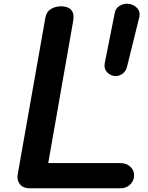

<svg xmlns="http://www.w3.org/2000/svg" viewBox="-20 -1013 796 1033"><path d="M75 -73.5 224 -917Q229.5 -949.5 253.5 -964.2Q277.5 -979 310 -979Q329 -979 345.5 -972.2Q362 -965.5 370.5 -948.2Q379 -931 373.5 -899L239.5 -135.5H626.5Q661 -135.5 681.2 -116Q701.5 -96.5 701.5 -69.5Q701.5 -42 681.2 -21Q661 0 626.5 0H139.5Q105.5 0 87.8 -21Q70 -42 75 -73.5ZM592.5 -604.5Q570 -608.5 554.2 -626.5Q538.5 -644.5 543.5 -673L596.5 -939Q600.5 -968.5 624 -982Q647.5 -995.5 671.5 -992.5Q698.5 -989.5 717.5 -969.8Q736.5 -950 729 -919L663.5 -654Q657 -627 635.5 -613.8Q614 -600.5 592.5 -604.5Z"/></svg>

Font: Edu QLD Hand
Style: Regular
Weight: 400
Designer: Tina and Corey Anderson, Eben Sorkin
Foundry: Sorkin Type Co.
Version: Version 2.000